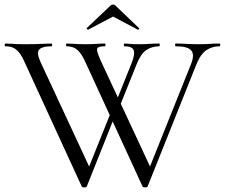

<svg xmlns="http://www.w3.org/2000/svg" viewBox="-24 -815 981 838"><path d="M484.2 -326.2 354.8 -1Q353.8 3 344.3 3Q334.8 3 332.8 -1L84.2 -542Q72.6 -568.8 60.6 -584.2Q48.6 -599.6 34.3 -606.3Q20 -613 -0.6 -613Q-3.6 -613 -3.6 -619Q-3.6 -625 -0.6 -625Q13 -625 25.9 -624Q38.8 -623 52.7 -622.5Q66.6 -622 82 -622Q110.2 -622 131.5 -622.5Q152.8 -623 169.4 -624Q186 -625 200.6 -625Q203.6 -625 203.6 -619Q203.6 -613 200.6 -613Q162 -613 148 -599.7Q134 -586.4 152 -546.4L373.8 -69.4L338.2 -21.2L469.2 -347.8ZM934.6 -625Q937.4 -625 937.4 -619Q937.4 -613 934.6 -613Q902.4 -613 877.1 -596.3Q851.8 -579.6 833.2 -534.2L620.2 -1Q619.2 3 609.7 3Q600.2 3 598.2 -1L349.6 -542Q332.8 -579.8 314.6 -596.4Q296.4 -613 267.2 -613Q264.2 -613 264.2 -619Q264.2 -625 267.2 -625Q280.4 -625 293.2 -624Q306 -623 319.5 -622.5Q333 -622 347.6 -622Q379.6 -622 398.9 -623.5Q418.2 -625 433.4 -625Q436.4 -625 436.4 -619Q436.4 -613 433.4 -613Q402.4 -613 399.7 -601.7Q397 -590.4 417.4 -546.4L639.6 -69.4L603.8 -21.2L810.6 -537.6Q825.8 -576.4 810.7 -594.7Q795.6 -613 743.2 -613Q740.2 -613 740.2 -619Q740.2 -625 743.2 -625Q766.8 -625 788.9 -623.5Q811 -622 845.6 -622Q874.4 -622 892 -623.5Q909.6 -625 934.6 -625ZM473.6 -347.8 550.4 -539.6Q566.2 -579.4 559.3 -596.2Q552.4 -613 518.6 -613Q516.4 -613 516.4 -619Q516.4 -625 518.6 -625Q529.4 -625 537.6 -624Q545.8 -623 556.5 -622.5Q567.2 -622 584.4 -622Q611.8 -622 629.3 -623.5Q646.8 -625 671.2 -625Q673.2 -625 673.2 -619Q673.2 -613 671.2 -613Q639.6 -613 615 -596.8Q590.4 -580.6 572.2 -534.2L488.6 -326.2ZM354.6 -692.4 457.6 -790Q462.6 -795 469.6 -795Q476.6 -795 480.6 -790L582.6 -692.4Q585.6 -691.4 582.6 -687.9Q579.6 -684.4 577.6 -685.4L469.6 -742.8L360.6 -685.4Q359.6 -684.4 356.1 -687.9Q352.6 -691.4 354.6 -692.4Z"/></svg>

Font: Cormorant Garamond Light
Style: Regular
Weight: 300
Designer: Christian Thalmann (Catharsis Fonts)
Foundry: Catharsis Fonts
Version: Version 4.001